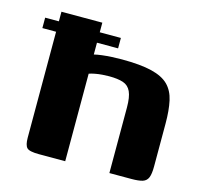

<svg xmlns="http://www.w3.org/2000/svg" viewBox="-81 -591 699 676"><g transform="rotate(15 269.0 -252.5)"><path d="M116 0Q81 0 72 -9.5Q63 -19 63 -46V-505H212V-389Q224 -392 240.5 -394Q257 -396 276 -397Q295 -398 312 -398Q380 -398 421 -388Q462 -378 483 -357Q504 -336 511.5 -302Q519 -268 519 -219V-63Q519 -36 513.5 -22.5Q508 -9 494 -4.5Q480 0 453 0H373V-239Q373 -277 364 -296.5Q355 -316 335.5 -322.5Q316 -329 284 -329Q273 -329 259.5 -328Q246 -327 233 -324.5Q220 -322 212 -319V0ZM13 -470H289V-432H13Z"/></g></svg>

Font: Genos Thin
Style: Bold
Weight: 700
Version: Version 1.010